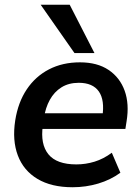

<svg xmlns="http://www.w3.org/2000/svg" viewBox="-20 -777 588 807"><path d="M285 10Q196 10 137.5 -25Q79 -60 55 -123.5Q31 -187 44 -271Q56 -347 92.5 -401.5Q129 -456 186 -485.5Q243 -515 316 -515Q389 -515 436.5 -483Q484 -451 504 -395.5Q524 -340 512 -267L507 -235H140L150 -301H429L410 -285Q421 -356 395.5 -392.5Q370 -429 311 -429Q269 -429 238.5 -410Q208 -391 189.5 -357.5Q171 -324 165 -282L160 -249Q149 -171 183.5 -128.5Q218 -86 301 -86Q340 -86 377.5 -97.5Q415 -109 450 -135L486 -51Q445 -21 393 -5.5Q341 10 285 10ZM293 -554 151 -757H273L377 -554Z"/></svg>

Font: Mulish ExtraLight
Style: Italic
Weight: 200
Italic angle: -9°
Designer: Vernon Adams
Foundry: Vernon Adams
Version: Version 3.603